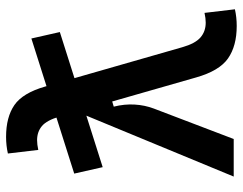

<svg xmlns="http://www.w3.org/2000/svg" viewBox="-103 -679 792 626"><g transform="rotate(-90 293.0 -366.0)"><path d="M61 -427.2 40 -520 480.5 -659.7 501.5 -566.9ZM521.5 9.8Q456.1 9.8 415.5 -18.6Q375 -46.9 353.5 -122.6L226.1 -567.4Q213.9 -609.4 195.1 -625.2Q176.3 -641.1 148.9 -641.1Q135.3 -641.1 117.2 -637.2L105.5 -736.3Q131.8 -742.2 159.7 -742.2Q224.1 -742.2 263.4 -715.1Q302.7 -688 323.7 -615.2L452.1 -167.5Q463.9 -126 483.6 -108.6Q503.4 -91.3 532.2 -91.3Q546.4 -91.3 564 -95.2L575.7 3.9Q549.8 9.8 521.5 9.8ZM30.3 0 250.5 -532.7 324.2 -411.1 258.3 -391.1Q267.1 -356 265.1 -323Q263.2 -290 252 -260.3L152.8 0Z"/></g></svg>

Font: Cascadia Code Medium
Style: Regular
Weight: 500
Monospace: yes
Designer: Aaron Bell
Foundry: Saja Typeworks
Version: Version 2407.024